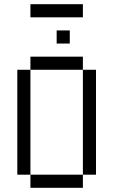

<svg xmlns="http://www.w3.org/2000/svg" viewBox="-20 -895 540 915"><path d="M375 -812.5H125V-875H375ZM62.5 -562.5H125V-62.5H62.5ZM125 -62.5H375V0H125ZM125 -625H375V-562.5H125ZM250 -750H312.5V-687.5H250ZM375 -562.5H437.5V-62.5H375Z"/></svg>

Font: 寒蝉点阵体 16px
Style: Regular
Weight: 400
Designer: Designed by Warren2060
Foundry: ChillType
Version: Version 1.000